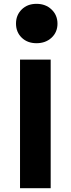

<svg xmlns="http://www.w3.org/2000/svg" viewBox="-20 -982 370 1002"><path d="M84.5 0V-671H244.5V0ZM63.5 -859Q63.5 -903 93.2 -932.5Q123 -962 170.5 -962Q218 -962 249 -932.5Q280 -903 280 -858.5Q280 -814 249 -785.2Q218 -756.5 170.5 -756.5Q123 -756.5 93.2 -785.5Q63.5 -814.5 63.5 -859Z"/></svg>

Font: Karla ExtraBold
Style: Regular
Weight: 800
Designer: Jonathan Pinhorn
Version: Version 2.001